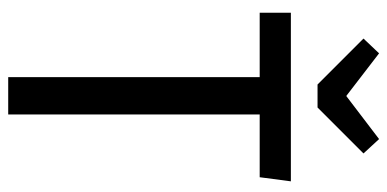

<svg xmlns="http://www.w3.org/2000/svg" viewBox="-258 -686 944 468"><g transform="rotate(90 214.0 -452.0)"><path d="M412 -613H259V0H168V-613H11V-689H422ZM354 -866 242 -754H186L74 -866L110 -904L214 -824L319 -904Z"/></g></svg>

Font: Fira Sans Compressed
Style: Regular
Weight: 400
Width: 1
Designer: bBox Type GmbH & Carrois Corporate GbR & Edenspiekermann AG
Foundry: bBox Type GmbH & Carrois Corporate GbR & Edenspiekermann AG
Version: Version 4.301